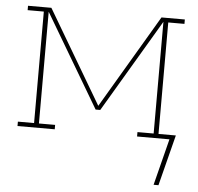

<svg xmlns="http://www.w3.org/2000/svg" viewBox="-52 -573 853 827"><g transform="rotate(5 375.0 -159.5)"><path d="M642 201 693 0H553V-19H623V-502L385 -100H365L127 -502V-19H197V0H36V-19H106V-501H36V-520H137L375 -117L613 -520H714V-501H644V-19H719L663 201Z"/></g></svg>

Font: Iosevka Etoile Thin
Style: Regular
Weight: 100
Designer: Belleve Invis
Foundry: Belleve Invis
Version: Version 22.1.2; ttfautohint (v1.8.4)